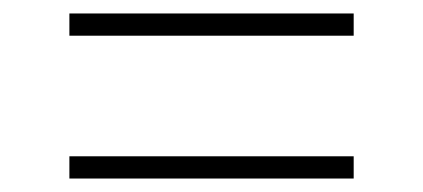

<svg xmlns="http://www.w3.org/2000/svg" viewBox="-20 -433 628 285"><path d="M505 -413H83V-380H505ZM505 -201H83V-168H505Z"/></svg>

Font: Exo 2 Extra Light
Style: Regular
Weight: 250
Designer: Natanael Gama
Version: Version 1.001;PS 001.001;hotconv 1.0.88;makeotf.lib2.5.64775